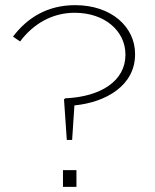

<svg xmlns="http://www.w3.org/2000/svg" viewBox="-20 -729 604 749"><path d="M225.7 0H278.2V-65.3H225.7ZM240.6 -183.2H261.4L270.3 -317.8C393.1 -329.7 506.9 -395 506.9 -516.8V-518.8C506.9 -623.8 414.9 -708.9 273.3 -708.9C164.4 -708.9 86.1 -659.4 30.7 -586.1L58.4 -567.3C108.9 -634.7 182.2 -679.2 271.3 -679.2C390.1 -679.2 469.3 -606.9 469.3 -516.8V-514.9C469.3 -413.9 374.3 -351.5 234.7 -345.5L229.7 -341.6Z"/></svg>

Font: Meinily
Style: Regular
Weight: 500
Designer: Paul Hayes
Foundry: Paul Hayes
Version: Version 1.0; ttfautohint (v1.8.4.7-5d5b)